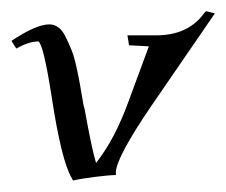

<svg xmlns="http://www.w3.org/2000/svg" viewBox="-31 -305 401 341"><path d="M-10.7 -232.4Q33.2 -261.7 56.6 -261.7Q65.4 -261.7 72.8 -256.3Q80.1 -251 85.9 -238.8Q91.8 -226.6 96.2 -215.8Q100.6 -205.1 105 -185.1Q109.4 -165 111.3 -153.3Q113.3 -141.6 117.2 -119.1Q118.2 -114.3 119.1 -112.3Q131.8 -41 139.6 -15.6Q172.9 -57.6 197.3 -125L233.4 -222.7L198.2 -224.6L195.3 -242.2H246.1Q303.7 -242.2 332 -282.2L335 -285.2L350.6 -281.2L237.3 -116.2Q176.8 -27.3 174.8 0V5.9Q164.1 5.9 140.6 8.8Q116.2 11.7 98.6 15.6L96.7 11.7Q78.1 -18.6 60.5 -134.8Q45.9 -227.5 37.1 -231.4Q20.5 -231.4 -2 -218.8Z"/></svg>

Font: Kleymisska
Style: Regular
Weight: 500
Italic angle: -8°
Designer: gluk
Foundry: gluk
Version: Version 0.298